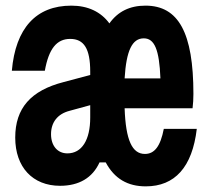

<svg xmlns="http://www.w3.org/2000/svg" viewBox="-20 -644 740 681"><path d="M497 17C600 17 662 -51 678 -187H561C549 -125 528 -98 494 -98C449 -98 426 -146 422 -260H663C665 -275 666 -294 666 -311C666 -528 613 -624 496 -624C440 -624 398 -603 368 -561C338 -602 292 -624 233 -624C108 -624 35 -544 22 -393H139C153 -471 181 -506 229 -506C278 -506 300 -471 300 -390V-378L206 -353C89 -323 34 -260 34 -156C34 -51 96 15 193 15C260 15 308 -13 333 -68H355C386 -10 433 17 497 17ZM161 -168C161 -210 184 -240 227 -251L300 -271V-227C300 -147 270 -100 219 -100C184 -100 161 -127 161 -168ZM422 -366C428 -465 449 -508 490 -508C528 -508 545 -468 549 -366Z"/></svg>

Font: Martian Mono Std Md
Style: Regular
Weight: 500
Monospace: yes
Designer: Roman Shamin
Foundry: Evil Martians
Version: Version 1.000